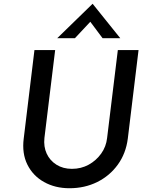

<svg xmlns="http://www.w3.org/2000/svg" viewBox="-20 -992 799 1020"><path d="M216 -259Q211 -213 228 -176Q245 -139 280 -117Q315 -95 362 -95Q411 -95 451 -117Q491 -139 517.5 -176Q544 -213 549 -259L606 -726H716L659 -256Q649 -177 606 -117.5Q563 -58 496.5 -25Q430 8 349 8Q273 8 214 -25Q155 -58 125.5 -117.5Q96 -177 106 -256L163 -726H273ZM525 -789 451 -888 478 -896 378 -789H284L472 -972L619 -789Z"/></svg>

Font: Josefin Sans Thin Medium
Style: Italic
Weight: 500
Italic angle: -7°
Version: Version 2.000